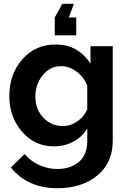

<svg xmlns="http://www.w3.org/2000/svg" viewBox="-20 -767 674 1010"><path d="M308 -747H369L342 -675H381V-581H268V-675ZM265 3Q162 3 95.5 -74.5Q29 -152 29 -262Q29 -377 97.5 -455Q166 -533 273 -533Q390 -533 456 -432V-524H573V-25Q573 89 492 156Q411 223 282 223Q125 223 37 114L110 43Q140 80 185.5 101Q231 122 282 122Q350 122 394.5 85Q439 48 439 -25V-91Q413 -47 366 -22Q319 3 265 3ZM310 -104Q352 -104 388 -129.5Q424 -155 439 -192V-317Q421 -362 382.5 -390.5Q344 -419 302 -419Q243 -419 204.5 -371Q166 -323 166 -258Q166 -193 207.5 -148.5Q249 -104 310 -104Z"/></svg>

Font: Raleway
Style: Bold
Weight: 700
Designer: Matt McInerney, Pablo Impallari, Rodrigo Fuenzalida
Foundry: Matt McInerney, Pablo Impallari, Rodrigo Fuenzalida
Version: Version 3.000